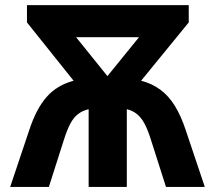

<svg xmlns="http://www.w3.org/2000/svg" viewBox="-20 -734 844 754"><path d="M721.2 -713.9V-646L534.2 -417Q577.1 -405.8 609.6 -381.8Q642.1 -357.9 666.5 -318.6Q690.9 -279.3 710 -221.2L784.2 0H631.8L571.8 -188Q560.5 -224.1 547.9 -247.8Q535.2 -271.5 518.6 -285.4Q502 -299.3 478 -305.2V0H328.1V-305.2Q303.2 -299.3 285.9 -285.6Q268.6 -272 256.1 -248.3Q243.7 -224.6 231.9 -188L171.9 0H20L94.2 -221.2Q108.4 -264.6 125.5 -297.4Q142.6 -330.1 163.6 -353.8Q184.6 -377.4 210.7 -392.8Q236.8 -408.2 269 -417L85.9 -646V-713.9ZM525.9 -587.9H278.8L401.9 -435.1Z"/></svg>

Font: Wonky
Style: Regular
Weight: 400
Designer: Monotype Design Team
Foundry: Monotype Imaging Inc.
Version: Version 3.000